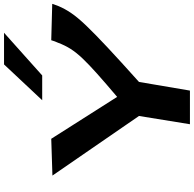

<svg xmlns="http://www.w3.org/2000/svg" viewBox="-25 -960 985 976"><g transform="rotate(-90 468.0 -472.5)"><path d="M324 0 366 -259 63 -699 250 -705 463 -370Q534 -430 581 -472Q628 -514 658 -545.5Q688 -577 706.5 -606Q725 -635 738 -670Q746 -687 751 -705L936 -700Q933 -691 930 -683Q927 -675 924 -667Q911 -636 889 -603.5Q867 -571 825 -527Q783 -483 714 -418.5Q645 -354 539 -259L495 0ZM446 -751 628 -945H789L572 -751Z"/></g></svg>

Font: Georama Extra Expanded SemiBold
Style: Italic
Weight: 600
Width: 8
Italic angle: -9°
Designer: Jean-Baptiste Levee
Foundry: Production Type
Version: Version 1.000